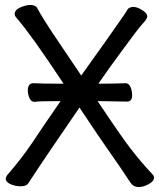

<svg xmlns="http://www.w3.org/2000/svg" viewBox="-20 -734 640 773"><path d="M539 19Q519 19 509 6Q499 -7 483 -32Q467 -57 425 -116.5Q383 -176 300 -301Q167 -107 141 -67.5Q115 -28 108 -17.5Q101 -7 93.5 4.5Q86 16 63 16Q42 16 22.5 7.5Q3 -1 3 -15Q3 -20 9 -29Q65 -93 111 -161Q151 -222 224 -327Q137 -327 120 -324H118Q105 -324 98.5 -339.5Q92 -355 92 -369Q92 -399 114 -399Q144 -397 236 -397Q105 -595 49 -659Q39 -670 39 -677Q39 -694 61.5 -704Q84 -714 102 -714Q122 -714 129 -703Q154 -656 216 -565Q278 -474 307 -430Q364 -509 400.5 -561Q437 -613 456 -640Q475 -667 483 -679L495 -698Q502 -706 518 -706Q533 -706 553 -693Q573 -680 573 -669Q573 -658 556 -640.5Q539 -623 469 -527Q413 -451 376 -397Q443 -397 485 -399H486Q498 -399 505 -384.5Q512 -370 512 -350Q512 -325 491 -325L373 -327Q465 -189 504 -138Q547 -82 594 -32Q600 -26 600 -19Q600 -4 578.5 7.5Q557 19 539 19Z"/></svg>

Font: LXGW WenKai Lite Medium
Style: Regular
Weight: 500
Designer: LXGW / Fontworks Inc.
Foundry: LXGW / Fontworks Inc.
Version: Version 1.511; March 25, 2025